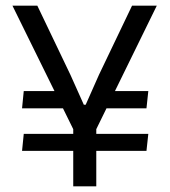

<svg xmlns="http://www.w3.org/2000/svg" viewBox="-20 -659 601 679"><path d="M322 -276 337.5 -337H504.5L498 -276ZM64 -185.5H504.5L498 -125.5H58ZM221 -337 237.5 -276H58L64 -337ZM244 -192 24 -639H112L229 -394.5L276.5 -288.5H283L330 -394.5L447 -639H534.5L315.5 -192ZM239 0V-269.5H320.5V0Z"/></svg>

Font: Anek Odia Medium
Style: Regular
Weight: 400
Version: Version 1.003